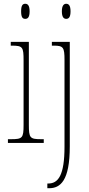

<svg xmlns="http://www.w3.org/2000/svg" viewBox="-20 -758 470 1018"><path d="M114 -658C127 -658 137 -666 137 -698C137 -729 127 -738 114 -738C100 -738 92 -729 92 -698C92 -666 100 -658 114 -658ZM331 -658C344 -658 354 -666 354 -698C354 -729 344 -738 331 -738C319 -738 308 -729 308 -698C308 -666 319 -658 331 -658ZM22 0H212V-20H199C139 -20 133 -26 133 -96V-536H37V-516H43C101 -516 105 -508 105 -437V-96C105 -26 99 -20 38 -20H22ZM231 240H240C300 240 350 201 350 18V-536H255V-516H266C316 -516 322 -506 322 -440V20C322 171 289 215 236 215H231Z"/></svg>

Font: Noto Serif Bengali ExtraCondensed Thin
Style: Regular
Weight: 100
Width: 2
Designer: Juan Bruce, Universal Thirst, Indian Type Foundry and the Monotype Design Team.
Foundry: Monotype Imaging Inc.
Version: Version 2.003